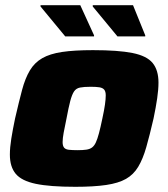

<svg xmlns="http://www.w3.org/2000/svg" viewBox="-20 -711 647 739"><path d="M270 8Q172 8 117.5 -3.5Q63 -15 40.5 -42Q18 -69 18 -116Q18 -143 23.5 -177.5Q29 -212 38 -255Q53 -320 65 -365Q77 -410 95 -440Q113 -470 142.5 -487Q172 -504 219 -511Q266 -518 338 -518Q435 -518 490 -507Q545 -496 567.5 -468.5Q590 -441 590 -393Q590 -367 585 -332.5Q580 -298 571 -255Q556 -190 543 -144.5Q530 -99 512 -69Q494 -39 465 -22.5Q436 -6 388.5 1Q341 8 270 8ZM279 -133Q299 -133 312.5 -135Q326 -137 334.5 -143.5Q343 -150 349 -163Q355 -176 361 -198.5Q367 -221 374 -255Q381 -287 384 -308.5Q387 -330 387 -344Q387 -359 381 -366Q375 -373 362.5 -375Q350 -377 329 -377Q303 -377 288 -374Q273 -371 265 -359Q257 -347 250.5 -322.5Q244 -298 236 -255Q229 -222 225 -200Q221 -178 221 -164Q221 -150 226.5 -143Q232 -136 245 -134.5Q258 -133 279 -133ZM231 -571 136 -686V-691H289L342 -575V-571ZM432 -571 337 -686V-691H492L539 -575V-571Z"/></svg>

Font: Saira SemiExpanded ExtraBold
Style: Italic
Weight: 800
Width: 6
Italic angle: -12°
Designer: Hector Gatti with collaboration of the Omnibus-Type team
Foundry: Omnibus-Type
Version: Version 1.101